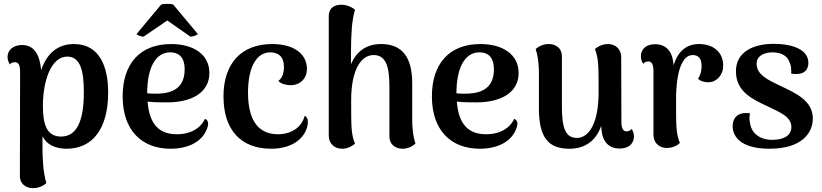

<svg xmlns="http://www.w3.org/2000/svg" viewBox="-20 -756 4255 994"><path d="M363 -528C280 -528 223 -481 193 -393C186 -474 156 -523 94 -523C50 -523 19 -498 19 -461C19 -450 23 -435 31 -422C37 -432 50 -434 57 -434C76 -434 84 -419 84 -383L83 157C83 195 113 218 151 218C185 218 209 202 220 192C203 135 200 60 200 15V-51C220 -9 264 14 325 14C458 14 540 -88 540 -277C540 -405 499 -528 363 -528ZM296 -49C224 -49 202 -108 202 -208C202 -333 243 -463 328 -463C399 -463 414 -383 414 -278C414 -130 378 -49 296 -49Z M723 -566 846 -650 966 -566C976 -566 1002 -574 1004 -580L877 -732C865 -738 826 -737 814 -732L687 -580C688 -574 713 -566 723 -566ZM1041 -141C1020 -94 969 -61 896 -61C811 -61 754 -104 744 -230C779 -226 812 -226 845 -226C976 -226 1064 -279 1064 -378C1064 -477 978 -528 866 -528C703 -528 615 -424 615 -257C615 -83 712 14 863 14C955 14 1024 -22 1050 -85C1065 -121 1055 -135 1041 -141ZM861 -485C899 -485 936 -467 936 -397C936 -285 851 -270 780 -271C767 -271 754 -272 742 -273C742 -408 787 -485 861 -485Z M1384 14C1478 14 1550 -27 1570 -98C1579 -134 1571 -151 1557 -156C1543 -99 1490 -61 1419 -61C1325 -61 1264 -123 1264 -276C1264 -410 1309 -485 1379 -485C1419 -485 1450 -465 1450 -410C1450 -376 1441 -352 1421 -337C1434 -322 1460 -315 1484 -315C1533 -315 1569 -348 1569 -400C1569 -471 1509 -528 1389 -528C1227 -528 1137 -425 1137 -257C1137 -83 1227 14 1384 14Z M2114 -136V-325C2114 -459 2063 -528 1953 -528C1877 -528 1825 -490 1797 -423V-490C1798 -582 1801 -650 1818 -706C1807 -715 1775 -735 1738 -731C1705 -729 1681 -709 1682 -670V-54C1682 -12 1712 14 1751 14C1784 14 1807 -3 1818 -12C1798 -61 1798 -97 1798 -237C1798 -398 1851 -471 1914 -471C1978 -471 1996 -412 1996 -307V-49C1996 -10 2025 14 2064 14C2094 14 2116 1 2131 -13C2117 -52 2114 -104 2114 -136Z M2642 -141C2621 -94 2570 -61 2497 -61C2412 -61 2355 -104 2345 -230C2380 -226 2413 -226 2446 -226C2577 -226 2665 -279 2665 -378C2665 -477 2579 -528 2467 -528C2304 -528 2216 -424 2216 -257C2216 -83 2313 14 2464 14C2556 14 2625 -22 2651 -85C2666 -121 2656 -135 2642 -141ZM2462 -485C2500 -485 2537 -467 2537 -397C2537 -285 2452 -270 2381 -271C2368 -271 2355 -272 2343 -273C2343 -408 2388 -485 2462 -485Z M3250 -89C3243 -78 3231 -76 3223 -76C3206 -76 3197 -90 3197 -128L3196 -460C3196 -502 3166 -528 3128 -528C3094 -528 3070 -511 3060 -502C3079 -453 3079 -417 3079 -278C3079 -116 3028 -42 2967 -42C2906 -42 2889 -95 2889 -208V-465C2889 -505 2860 -528 2821 -528C2790 -528 2768 -515 2753 -502C2767 -462 2770 -410 2770 -378V-190C2771 -41 2821 14 2928 14C3011 14 3066 -29 3093 -105C3093 -26 3129 13 3188 13C3235 13 3262 -13 3262 -50C3262 -64 3258 -76 3250 -89Z M3599 -528C3534 -528 3490 -491 3467 -418C3463 -492 3427 -527 3372 -527C3324 -527 3298 -501 3298 -465C3298 -450 3302 -438 3310 -425C3316 -436 3329 -438 3336 -438C3354 -438 3363 -424 3363 -386V-58C3363 -14 3395 10 3432 10C3466 10 3490 -6 3500 -16C3480 -64 3480 -100 3480 -237C3480 -398 3516 -471 3566 -471C3597 -471 3612 -452 3612 -416C3612 -390 3609 -374 3594 -348C3604 -337 3624 -330 3648 -330C3690 -331 3724 -367 3724 -416C3724 -487 3672 -528 3599 -528Z M3963 14C4130 14 4188 -66 4188 -143C4188 -235 4099 -274 4021 -311C3956 -342 3897 -369 3897 -426C3897 -468 3937 -485 3980 -485C4029 -485 4060 -463 4069 -429C4077 -413 4077 -392 4076 -375C4086 -373 4096 -372 4109 -373C4151 -375 4165 -402 4165 -431C4165 -495 4092 -529 3984 -529C3881 -529 3790 -488 3790 -387C3790 -281 3876 -242 3953 -206C4016 -175 4077 -153 4077 -98C4077 -52 4034 -32 3978 -32C3906 -32 3869 -73 3863 -119C3859 -136 3859 -152 3863 -169C3794 -180 3773 -139 3773 -104C3773 -36 3833 14 3963 14Z"/></svg>

Font: Arima Koshi ExtraBold
Style: Regular
Weight: 800
Designer: Joana Correia and Natanael Gama
Foundry: NDISCOVER
Version: Version 1.019;PS 001.019;hotconv 1.0.88;makeotf.lib2.5.64775